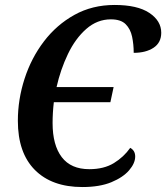

<svg xmlns="http://www.w3.org/2000/svg" viewBox="-20 -744 670 774"><path d="M312 10Q189 10 120.5 -59Q52 -128 52 -257Q52 -343 79 -426.5Q106 -510 157 -577Q208 -644 280 -684Q352 -724 442 -724Q534 -724 582 -692Q630 -660 630 -612Q630 -572 599 -551.5Q568 -531 519 -531Q519 -565 512.5 -596Q506 -627 486.5 -646.5Q467 -666 427 -666Q372 -666 328 -627.5Q284 -589 254 -526.5Q224 -464 208 -393H438L425 -332H197Q192 -289 192 -248Q192 -159 229 -110.5Q266 -62 340 -62Q399 -62 439 -86.5Q479 -111 505 -148Q525 -137 525 -113Q525 -86 500.5 -57.5Q476 -29 429 -9.5Q382 10 312 10Z"/></svg>

Font: Noto Serif SemiCondensed SemiBold
Style: Italic
Weight: 600
Width: 4
Italic angle: -12°
Designer: Monotype Design Team
Foundry: Monotype Imaging Inc.
Version: Version 2.014; ttfautohint (v1.8.4.7-5d5b)